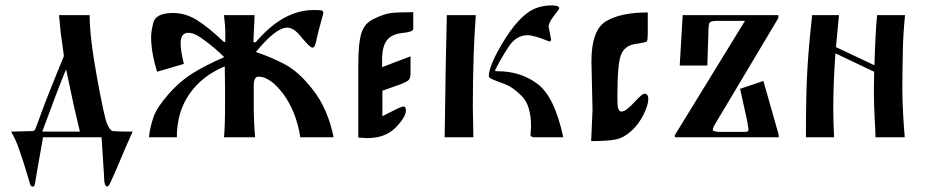

<svg xmlns="http://www.w3.org/2000/svg" viewBox="-20 -507 3429 709"><path d="M355 0H139L117 124L113 149Q109 173 107.5 177.5Q106 182 100 182Q93 182 90 169L84 149Q64 81 51 46Q41 14 21 -21L102 -23Q108 -25 110 -29Q112 -33 122 -61Q132 -88 143 -118Q147 -130 189 -234L216 -300L204 -388L198 -451H311Q311 -369 338 -222Q365 -74 375 -51Q385 -26 396 -23Q412 -21 470 -21Q460 0 449.5 24.5Q439 49 426.5 78.5Q414 108 407 124L391 160Q382 182 376 182Q364 182 364 139ZM136 -21H275Q256 -101 253 -115Q247 -143 234 -204L224 -251Q194 -179 136 -21Z M633 0H530Q534 -38 547 -75Q559 -110 602 -159Q643 -206 690 -235.5Q737 -265 808 -296Q775 -329 738 -356Q700 -386 676 -386Q647 -386 647 -348Q647 -319 659 -271L560 -242Q538 -314 538 -370Q538 -393 547 -426Q558 -459 619 -459Q665 -459 707 -433Q749 -407 807 -352H811L812 -355Q812 -355 812 -386Q812 -413 807 -451H920Q920 -436 918 -402Q916 -368 916 -354Q916 -351 919 -350L925 -352Q1026 -470 1138 -470Q1162 -470 1168 -468.5Q1174 -467 1174 -458Q1171 -446 1166 -428.5Q1161 -411 1157 -395Q1154 -385 1151.5 -373Q1149 -361 1147.5 -354.5Q1146 -348 1144 -342Q1142 -336 1139.5 -333.5Q1137 -331 1133 -331Q1125 -331 1091 -372Q1065 -405 1040 -405Q999 -405 925 -315Q979 -297 1031 -270Q1084 -242 1135 -176Q1190 -107 1212 0H1089Q1074 -95 1026 -160Q978 -224 934 -224Q917 -224 917 -190V-122Q917 -58 922 0H807Q811 -33 811 -122V-186Q811 -200 810.5 -225Q810 -250 810 -262Q726 -227 679.5 -160Q633 -93 633 0Z M1303 1V-265Q1303 -349 1315 -386Q1327 -423 1362 -438Q1397 -455 1421 -458.5Q1445 -462 1506 -462V-399Q1504 -389 1465 -385Q1426 -381 1408.5 -358Q1391 -335 1391 -287V-259L1496 -299V-237Q1496 -219 1489.5 -212Q1483 -205 1457 -195L1392 -172V-78Q1401 -82 1420 -92Q1439 -102 1448 -106Q1466 -114 1468 -114Q1479 -114 1479 -100Q1479 -74 1440 -35Q1402 3 1336 3Z M1726 -113 1728 0H1622Q1622 -32 1626 -268L1630 -451H1737Q1732 -385 1729 -302Q1726 -210 1726 -113ZM2060 0H1951Q1939 -2 1939 -9L1941 -39Q1941 -120 1905 -154Q1871 -188 1837 -199Q1790 -216 1787 -221Q1785 -223 1785 -227Q1785 -250 1808 -298Q1831 -344 1862 -389Q1897 -438 1932 -462.5Q1967 -487 2019 -487Q2045 -487 2045 -476Q2045 -473 2025.5 -448.5Q2006 -424 2006 -408Q2006 -406 2015 -361Q2015 -354 2008 -354Q1952 -377 1928 -377Q1886 -377 1858 -334Q1828 -288 1809 -249Q1807 -245 1812 -244H1817Q1903 -244 1965 -197Q2028 -150 2060 0Z M2163 14Q2163 4 2165.5 -43.5Q2168 -91 2168 -101L2164 -280Q2164 -395 2217 -428Q2271 -461 2372 -461V-384Q2372 -360 2369 -355Q2367 -350 2328 -345Q2290 -340 2275 -309Q2260 -278 2260 -159Q2260 -159 2260 -132Q2260 -95 2275 -95Q2291 -95 2322 -129Q2351 -161 2360 -161Q2374 -161 2374 -141Q2374 -120 2357 -85Q2340 -50 2313 -25Q2285 1 2256 7.5Q2227 14 2163 14Z M2490 -265 2501 -451H2854V-440L2616 -41L2612 -29Q2612 -20 2639 -20H2724Q2738 -20 2741 -21.5Q2744 -23 2744 -30L2739 -61L2713 -179L2799 -208L2855 -11L2856 0H2472V-8L2731 -430H2631Q2606 -430 2601 -424Q2596 -418 2596 -390L2592 -265Z M3065 -310Q3057 -198 3057 -107Q3057 -60 3060 0H2956Q2956 -159 2961 -243Q2965 -323 2979 -451H3078Q3068 -349 3067 -333L3209 -266Q3213 -399 3219 -451H3322Q3315 -379 3314 -323Q3312 -221 3312 -174Q3313 -93 3321 0H3213Q3213 -17 3210 -68Q3207 -119 3207 -171Q3207 -204 3208 -242Z"/></svg>

Font: Pochaevsk Unicode
Style: Normal
Weight: 400
Version: Version 1.1